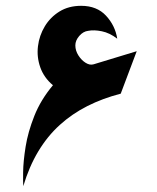

<svg xmlns="http://www.w3.org/2000/svg" viewBox="-20 -640 540 660"><path d="M60 0Q59 -12 59.5 -48.5Q60 -85 68 -135.5Q76 -186 98 -241.5Q120 -297 162 -347Q131 -373 118.5 -408.5Q106 -444 110.5 -481Q115 -518 134 -549.5Q153 -581 184.5 -600.5Q216 -620 259 -620Q313 -620 344.5 -586Q376 -552 383 -507Q357 -527 330 -532.5Q303 -538 283 -534Q266 -532 252.5 -516.5Q239 -501 239 -484Q239 -466 249.5 -449.5Q260 -433 274.5 -424Q289 -415 302 -419L450 -464L395 -318Q333 -302 280.5 -275.5Q228 -249 185.5 -210.5Q143 -172 111.5 -119.5Q80 -67 60 0Z"/></svg>

Font: Reem Kufi
Style: Regular
Weight: 400
Designer: Khaled Hosny
Version: Version 1.6